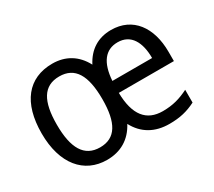

<svg xmlns="http://www.w3.org/2000/svg" viewBox="-109 -750 1072 963"><g transform="rotate(-30 427.0 -268.0)"><path d="M610 -545C535 -545 478 -509 443 -441C407 -510 347 -546 271 -546C130 -546 50 -446 50 -269C50 -92 137 10 269 10C348 10 409 -26 446 -96C483 -26 546 10 630 10C692 10 735 -1 783 -25V-99C735 -75 692 -62 633 -62C539 -62 489 -123 487 -252H806V-306C806 -447 736 -545 610 -545ZM608 -475C685 -475 719 -411 719 -320H489C496 -423 537 -475 608 -475ZM269 -473C359 -473 400 -405 400 -266C400 -130 360 -62 270 -62C179 -62 138 -133 138 -269C138 -404 177 -473 269 -473Z"/></g></svg>

Font: Noto Sans Sinhala UI SemiCondensed
Style: Regular
Weight: 400
Width: 4
Designer: Jelle Bosma - Monotype Design Team
Foundry: Monotype Imaging Inc.
Version: Version 2.006